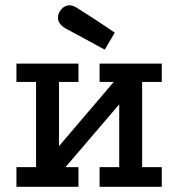

<svg xmlns="http://www.w3.org/2000/svg" viewBox="-20 -716 684 736"><path d="M43 0V-75.2H118.2V-401.9H43V-472.2H280.8V-401.9H206.1V-155.8L416 -401.9H361.8V-472.2H600.1V-401.9H524.9V-75.2H600.1V0H361.8V-75.2H437V-315.9L231 -75.2H280.8V0ZM202.1 -647.9Q202.1 -666 215.6 -680.9Q229 -695.8 247.1 -695.8Q258.3 -695.8 274.2 -686.3Q290 -676.8 351.1 -637.2Q393.1 -609.4 419.9 -590.8L381.8 -525.9Q377 -527.8 366 -533.9Q355 -540 322 -558.1Q289.1 -576.2 240.2 -602.1Q202.1 -621.1 202.1 -647.9Z"/></svg>

Font: CMU Concrete
Style: Bold
Weight: 700
Version: Version 0.7.0